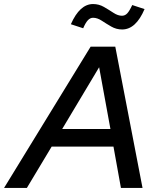

<svg xmlns="http://www.w3.org/2000/svg" viewBox="-73 -931 780 951"><path d="M-53 0 376 -700H498L633 0H526L489 -205H183L60 0ZM235 -292H474L418 -598ZM339 -791 278 -811Q322 -911 388 -911Q417 -911 442 -896.5Q467 -882 489 -867.5Q511 -853 531 -853Q546 -853 557 -864.5Q568 -876 582 -906L643 -886Q600 -785 532 -785Q503 -785 478 -799.5Q453 -814 431 -828.5Q409 -843 388 -843Q374 -843 362.5 -831Q351 -819 339 -791Z"/></svg>

Font: Red Hat Display Medium
Style: Italic
Weight: 500
Italic angle: -12°
Designer: Pentagram, MCKL
Foundry: Pentagram, MCKL
Version: Version 1.023; ttfautohint (v1.8.3)